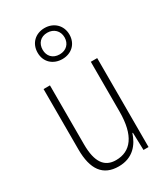

<svg xmlns="http://www.w3.org/2000/svg" viewBox="-198 -889 864 989"><g transform="rotate(-30 233.5 -394.5)"><path d="M234 -614C288 -614 328 -650 328 -706C328 -761 287 -799 233 -799C180 -799 139 -763 139 -706C139 -649 181 -614 234 -614ZM234 -642C192 -642 169 -670 169 -706C169 -744 193 -771 233 -771C272 -771 299 -744 299 -706C299 -668 273 -642 234 -642ZM391 -529H353V-233C353 -91 301 -25 213 -25C146 -25 110 -71 110 -178V-529H72V-170C72 -51 116 10 209 10C295 10 336 -46 355 -104H358L361 0H391Z"/></g></svg>

Font: Noto Sans Gujarati Condensed ExtraLight
Style: Regular
Weight: 200
Width: 3
Designer: Jelle Bosma - Monotype Design Team, Universal Thirst
Foundry: Monotype Imaging Inc.
Version: Version 2.106